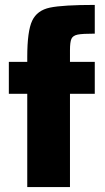

<svg xmlns="http://www.w3.org/2000/svg" viewBox="-20 -762 427 782"><path d="M91 -380H16V-510H91V-530Q91 -635 111 -677.5Q131 -720 183.5 -731Q236 -742 366 -742V-625Q315 -625 296 -621Q277 -617 271 -604Q265 -591 265 -557V-510H366V-380H265V0H91Z"/></svg>

Font: Saira Semi Condensed ExtraBold
Style: Regular
Weight: 800
Width: 4
Designer: Hector Gatti with collaboration of the Omnibus-Type team
Foundry: Omnibus-Type
Version: Version 1.001; ttfautohint (v1.8)